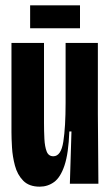

<svg xmlns="http://www.w3.org/2000/svg" viewBox="-20 -689 413 720"><path d="M129 11Q89 11 67 -11.5Q45 -34 36 -68Q27 -102 25 -136Q23 -170 23 -193V-528H145V-228Q145 -197 146.5 -168Q148 -139 155 -121Q162 -103 180 -103Q209 -103 217.5 -158Q226 -213 226 -303V-528H347V-262L349 0H242L248 -196H240Q237 -114 222 -69Q207 -24 183 -6.5Q159 11 129 11ZM93 -583V-669H280V-583Z"/></svg>

Font: Bricolage Grotesque 48pt Condensed SemiBold
Style: Regular
Weight: 600
Width: 3
Designer: Mathieu Triay
Foundry: Atelier Triay
Version: Version 1.000; ttfautohint (v1.8.4.7-5d5b);gftools[0.9.32]